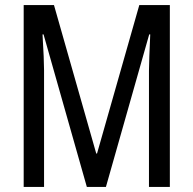

<svg xmlns="http://www.w3.org/2000/svg" viewBox="-20 -734 758 754"><path d="M321 0 151 -599H147Q153 -499 153 -458V0H73V-714H192L358 -131H361L527 -714H647V0H565V-456Q565 -478 566.5 -514Q568 -550 570 -599H566L396 0Z"/></svg>

Font: Noto Sans Lao UI ExtCond
Style: Regular
Weight: 400
Width: 2
Designer: Monotype Design Team
Foundry: Monotype Imaging Inc.
Version: Version 2.000; ttfautohint (v1.8.4.7-5d5b)